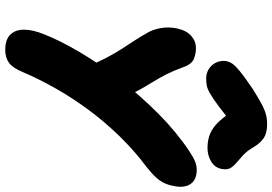

<svg xmlns="http://www.w3.org/2000/svg" viewBox="-173 -848 1037 731"><g transform="rotate(90 345.5 -482.5)"><path d="M170 16Q131 16 112 -3Q93 -22 93 -55.5Q93 -89 111 -133Q135 -194 179 -268.5Q223 -343 282.5 -419.5Q342 -496 411 -565Q480 -634 553 -683Q578 -700 594.5 -706.5Q611 -713 627 -713Q652 -713 667.5 -702.5Q683 -692 688.5 -672Q694 -652 688 -625Q685 -607 677.5 -590.5Q670 -574 655.5 -558Q641 -542 617 -523Q554 -476 499 -419.5Q444 -363 398.5 -301.5Q353 -240 317 -176.5Q281 -113 255 -52Q239 -13 219.5 1.5Q200 16 170 16ZM293 -242Q274 -242 261 -250Q248 -258 242 -274Q219 -333 200.5 -368Q182 -403 166.5 -427Q151 -451 135.5 -474.5Q120 -498 101 -532Q91 -552 86.5 -579Q82 -606 88 -637Q96 -674 116.5 -692Q137 -710 163 -710Q186 -710 205.5 -701.5Q225 -693 236 -661Q250 -623 263 -597.5Q276 -572 289 -551Q302 -530 315 -507.5Q328 -485 341.5 -455Q355 -425 369 -379Q375 -360 371 -336.5Q367 -313 356 -291.5Q345 -270 328.5 -256Q312 -242 293 -242ZM279 -749Q259 -749 243.5 -758.5Q228 -768 219.5 -784Q211 -800 212 -820Q213 -832 219.5 -844Q226 -856 248.5 -875Q271 -894 320 -927Q352 -947 374 -959Q396 -971 414 -976Q432 -981 452 -981Q486 -981 505 -968.5Q524 -956 538 -933Q554 -905 571 -889.5Q588 -874 601 -863Q614 -852 620.5 -840Q627 -828 623 -807Q618 -782 595 -768Q572 -754 543 -754Q513 -754 489 -764Q465 -774 442.5 -798Q420 -822 394 -864L466 -862Q416 -820 385 -797Q354 -774 335.5 -763.5Q317 -753 304.5 -751Q292 -749 279 -749Z"/></g></svg>

Font: Shantell Sans ExtraBold
Style: Italic
Weight: 800
Italic angle: -11°
Designer: Stephen Nixon, Anya Danilova, Shantell Martin
Foundry: Arrow Type
Version: Version 1.011;[c5ecc13dd]